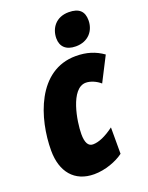

<svg xmlns="http://www.w3.org/2000/svg" viewBox="-147 -851 723 937"><g transform="rotate(-20 214.5 -383.0)"><path d="M306 -607C372 -607 407 -653 407 -706C407 -752 383 -776 329 -776C262 -776 229 -728 229 -676C229 -634 255 -607 306 -607ZM177 10C235 10 295 -13 331 -40V-177C288 -145 251 -129 221 -129C196 -129 184 -152 184 -195C184 -259 210 -424 290 -424C314 -424 344 -411 364 -393L429 -520C388 -549 344 -563 288 -563C89 -563 18 -336 18 -170C18 -60 75 10 177 10Z"/></g></svg>

Font: Noto Sans UI Condensed Black
Style: Italic
Weight: 900
Width: 3
Italic angle: -192°
Designer: Monotype Design Team
Foundry: Monotype Imaging Inc.
Version: Version 1.901